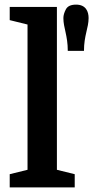

<svg xmlns="http://www.w3.org/2000/svg" viewBox="-20 -810 403 830"><path d="M343 -590C343 -657 363 -689 363 -732C363 -759 352 -790 309 -790C286 -790 272 -783 265 -770C258 -757 254 -744 254 -732C254 -689 273 -657 273 -590ZM22 -57V0H303V-57L226 -76V-780H22V-723L99 -704V-76Z"/></svg>

Font: Domine
Style: Bold
Weight: 700
Designer: Pablo Impallari, Rodrigo Fuenzalida, Brenda Gallo
Foundry: Pablo Impallari, Rodrigo Fuenzalida, Brenda Gallo
Version: Version 2.000